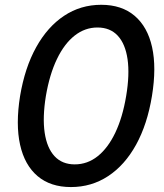

<svg xmlns="http://www.w3.org/2000/svg" viewBox="-20 -758 674 789"><path d="M271.5 10.7Q187.5 10.7 134.3 -34.4Q81.1 -79.6 62.5 -163.3Q43.9 -247.1 62.5 -363.3Q82 -480 128.7 -564Q175.3 -647.9 243.4 -693.1Q311.5 -738.3 396 -738.3Q480 -738.3 533.2 -693.1Q586.4 -647.9 605 -564.2Q623.5 -480.5 604.5 -363.8Q585.4 -247.1 539.1 -163.1Q492.7 -79.1 424.3 -34.2Q356 10.7 271.5 10.7ZM287.1 -82.5Q339.4 -82.5 381.6 -116.2Q423.8 -149.9 453.9 -212.9Q483.9 -275.9 498.5 -363.8Q513.2 -451.7 504.2 -514.6Q495.1 -577.6 463.9 -611.3Q432.6 -645 380.4 -645Q329.1 -645 286.6 -611.6Q244.1 -578.1 213.9 -515.1Q183.6 -452.1 168.5 -363.3Q154.3 -275.4 163.6 -212.6Q172.9 -149.9 204.1 -116.2Q235.4 -82.5 287.1 -82.5Z"/></svg>

Font: Inter 24pt Medium
Style: Italic
Weight: 500
Italic angle: -9.3988°
Designer: Rasmus Andersson
Foundry: rsms
Version: Version 4.001;git-66647c0bb